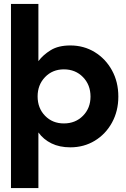

<svg xmlns="http://www.w3.org/2000/svg" viewBox="-20 -740 645 980"><path d="M36 220V-720H176V-428Q200 -460 239 -484Q278 -508 339 -508Q408 -508 463.5 -474Q519 -440 551.5 -381Q584 -322 584 -247Q584 -173 551.5 -114Q519 -55 463.5 -21.5Q408 12 339 12Q284 12 243 -8Q202 -28 176 -64V220ZM306 -110Q365 -110 403.5 -149Q442 -188 442 -247Q442 -307 403.5 -346.5Q365 -386 306 -386Q248 -386 210 -346.5Q172 -307 172 -248Q172 -188 210 -149Q248 -110 306 -110Z"/></svg>

Font: Host Grotesk ExtraBold
Style: Regular
Weight: 800
Designer: Doğukan Karapınar
Foundry: Element Type
Version: Version 1.003; ttfautohint (v1.8.4.7-5d5b)